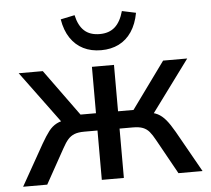

<svg xmlns="http://www.w3.org/2000/svg" viewBox="-52 -785 925 841"><g transform="rotate(-5 410.5 -364.5)"><path d="M16 0 118 -181Q137 -214 152 -233.5Q167 -253 187 -263.5Q207 -274 239 -277L220 -253L40 -497H146L294 -293H362V-497H459V-293H527L675 -497H781L601 -253L583 -277Q613 -274 631.5 -264.5Q650 -255 666.5 -235.5Q683 -216 703 -181L805 0H699L614 -153Q601 -177 589.5 -190.5Q578 -204 561.5 -210.5Q545 -217 517 -217H459V0H362V-217H304Q277 -217 260.5 -210.5Q244 -204 232 -190.5Q220 -177 207 -153L122 0ZM409 -566Q365 -566 331 -583Q297 -600 274.5 -633.5Q252 -667 244 -716L306 -729Q316 -683 341 -660Q366 -637 409 -637Q450 -637 475.5 -659.5Q501 -682 514 -729L575 -716Q566 -667 543.5 -633.5Q521 -600 487 -583Q453 -566 409 -566Z"/></g></svg>

Font: Nunito Sans 7pt SemiCondensed Medium
Style: Regular
Weight: 500
Width: 4
Designer: Vernon Adams
Foundry: Vernon Adams
Version: Version 3.101;gftools[0.9.27]